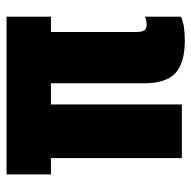

<svg xmlns="http://www.w3.org/2000/svg" viewBox="-19 -558 586 588"><g transform="rotate(-90 274.0 -264.0)"><path d="M443 9Q376 9 344.5 -19.5Q313 -48 313 -115V-401H248V0H84V-401H34V-537H517V-401H470V-142Q470 -123 474.5 -115.5Q479 -108 492 -108Q505 -108 517 -113V-3Q493 9 443 9Z"/></g></svg>

Font: Mona Sans Condensed ExtraBold
Style: Regular
Weight: 800
Width: 3
Designer: Deni Anggara
Foundry: GitHub
Version: Version 1.001;gftools[0.9.33]